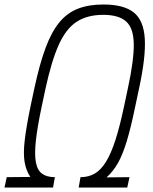

<svg xmlns="http://www.w3.org/2000/svg" viewBox="-59 -834 679 854"><path d="M-39 0 -29 -46 76 -47Q57 -75 50.5 -113Q44 -151 51 -210.5Q58 -270 77 -362L94 -442Q117 -549 143.5 -620.5Q170 -692 205 -734.5Q240 -777 288 -795.5Q336 -814 401 -814Q491 -814 535.5 -779Q580 -744 585 -662Q590 -580 559 -438L542 -358Q523 -266 505 -206.5Q487 -147 466 -109.5Q445 -72 415 -45L517 -46L507 0H291L299 -46Q335 -46 362.5 -62Q390 -78 412.5 -114.5Q435 -151 454.5 -211.5Q474 -272 493 -362L510 -442Q537 -567 536 -638Q535 -709 502 -738.5Q469 -768 400 -768Q330 -768 282.5 -737.5Q235 -707 202.5 -635Q170 -563 143 -438L126 -358Q107 -268 100.5 -208Q94 -148 100.5 -112.5Q107 -77 128 -61.5Q149 -46 185 -46L177 0Z"/></svg>

Font: Victor Mono Thin
Style: Italic
Weight: 100
Italic angle: -12°
Monospace: yes
Designer: Rune Bjørnerås
Version: Version 1.561;gftools[0.9.30]